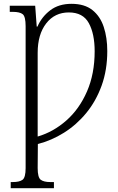

<svg xmlns="http://www.w3.org/2000/svg" viewBox="-20 -744 619 1004"><path d="M36 240V208H47Q82 208 98 196Q114 184 114 135V-607Q114 -657 99 -669.5Q84 -682 46 -682H31V-714H164L172 -605H176Q198 -656 242.5 -690Q287 -724 354 -724Q422 -724 463 -691.5Q504 -659 522.5 -603Q541 -547 541 -477Q541 -378 511.5 -296.5Q482 -215 431 -153Q380 -91 314.5 -50Q249 -9 178 9L177 135Q177 184 193 196Q209 208 243 208H262V240ZM177 -30Q259 -54 327 -114Q395 -174 435 -266Q475 -358 475 -476Q475 -567 444.5 -623Q414 -679 340 -679Q266 -679 221.5 -621.5Q177 -564 177 -468Z"/></svg>

Font: Noto Serif Condensed Light
Style: Regular
Weight: 300
Width: 3
Designer: Monotype Design Team
Foundry: Monotype Imaging Inc.
Version: Version 2.013